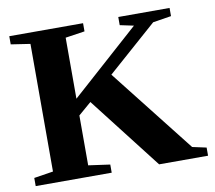

<svg xmlns="http://www.w3.org/2000/svg" viewBox="-74 -741 926 826"><g transform="rotate(-10 389.0 -327.5)"><path d="M717.3 -654.8V-619.1L637.2 -606.4L420.9 -415.5L709 -48.8L770 -35.6V0H556.2L311.5 -315.4L254.9 -266.6V-48.8L349.1 -35.6V0H17.1V-35.6L101.1 -48.8V-606.4L17.1 -619.1V-654.8H339.4V-619.1L254.9 -606.4V-339.8L553.2 -606.4L493.2 -619.1V-654.8Z"/></g></svg>

Font: Tinos
Style: Bold
Weight: 700
Designer: Steve Matteson
Foundry: Monotype Imaging Inc.
Version: Version 1.23